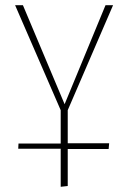

<svg xmlns="http://www.w3.org/2000/svg" viewBox="-20 -428 492 737"><path d="M240 -5V122H399L397 144H240V286L213 289V143H50L51 123H213V-5L38 -408H68L228 -28L385 -408H414Z"/></svg>

Font: EauTestInfant Extralight
Style: Regular
Weight: 250
Designer: Christian Thalmann (Catharsis Fonts)
Version: Version 0.001;PS 000.001;hotconv 1.0.88;makeotf.lib2.5.64775